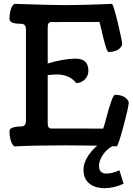

<svg xmlns="http://www.w3.org/2000/svg" viewBox="-20 -754 688 996"><path d="M599.6 129.4 621.1 199.2Q568.4 222.2 523.4 222.2Q473.1 222.2 443.1 197.8Q413.1 173.3 413.1 127Q413.1 81.1 453.4 32.7Q493.7 -15.6 565.9 -45.9V2.9Q533.7 19 513.7 49.3Q493.7 79.6 493.7 106Q493.7 146.5 531.2 146.5Q561.5 146.5 599.6 129.4ZM55.2 -733.9Q250.5 -727.5 317.9 -727.5Q364.3 -727.5 414.1 -728.8Q463.9 -730 507.8 -731.9Q551.8 -733.9 561 -733.9Q569.3 -726.6 591.6 -634.3Q613.8 -542 613.8 -523.9Q613.8 -520.5 610.1 -514.4Q606.4 -508.3 598.9 -501.2Q591.3 -494.1 576.9 -489.3Q562.5 -484.4 543.9 -484.4Q536.6 -484.4 527.3 -515.6Q518.1 -546.9 508.8 -588.1Q499.5 -629.4 495.6 -640.1Q460 -640.1 376.7 -639.9Q293.5 -639.6 244.1 -639.6Q236.8 -639.6 232.9 -634.3Q229 -628.9 228.3 -623.3Q227.5 -617.7 227.5 -608.4V-424.3Q255.9 -434.1 297.6 -441.9Q339.4 -449.7 374 -449.7Q403.3 -449.7 420.9 -434.8Q438.5 -419.9 438.5 -387.2Q438.5 -359.9 419.7 -341.6Q400.9 -323.2 375.5 -323.2Q340.3 -367.7 274.9 -367.7Q255.9 -367.7 227.5 -364.3V-119.1Q227.5 -109.4 228.3 -103.8Q229 -98.1 232.9 -92.8Q236.8 -87.4 244.1 -87.4Q297.4 -87.4 387.2 -87.2Q477.1 -86.9 515.1 -86.9Q520 -98.6 532.2 -145.3Q544.4 -191.9 556.6 -227.1Q568.8 -262.2 578.1 -262.2Q596.7 -262.2 611.1 -257.3Q625.5 -252.4 633.1 -245.4Q640.6 -238.3 644.3 -232.2Q647.9 -226.1 647.9 -222.7Q647.9 -202.6 621.3 -102.3Q594.7 -2 585.4 5.4Q495.1 0 317.9 0Q163.1 0 55.2 5.4Q42 -2.4 35.6 -25.9Q29.3 -49.3 29.3 -74.2Q29.3 -85.9 45.4 -91.8Q61.5 -97.7 84 -97.7Q103 -97.7 108.9 -105.7Q114.7 -113.8 114.7 -128.4V-600.1Q114.7 -614.7 108.9 -622.8Q103 -630.9 84 -630.9Q29.3 -630.9 29.3 -656.2Q29.3 -680.2 35.6 -703.4Q42 -726.6 55.2 -733.9Z"/></svg>

Font: Coustard
Style: Regular
Weight: 400
Foundry: vernon adams
Version: Version 1.001